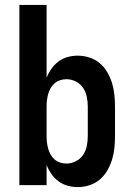

<svg xmlns="http://www.w3.org/2000/svg" viewBox="-20 -755 540 783"><path d="M297 8Q276 8 256 2.5Q236 -3 219 -15.5Q202 -28 190 -45Q178 -62 170 -82V0H59V-735H170V-438Q178 -458 190 -475Q202 -492 219 -504.5Q236 -517 256 -522.5Q276 -528 297 -528Q321 -528 344.5 -520.5Q368 -513 386.5 -497.5Q405 -482 417.5 -460.5Q430 -439 437 -416Q444 -393 446.5 -368.5Q449 -344 449 -320V-200Q449 -176 446.5 -151.5Q444 -127 437 -104Q430 -81 417.5 -59.5Q405 -38 386.5 -22.5Q368 -7 344.5 0.5Q321 8 297 8ZM251 -88Q271 -88 289.5 -97.5Q308 -107 319 -123.5Q330 -140 334 -160Q338 -180 338 -200V-320Q338 -340 334 -360Q330 -380 319 -396.5Q308 -413 289.5 -422.5Q271 -432 251 -432Q238 -432 225.5 -428Q213 -424 203 -415.5Q193 -407 186.5 -395.5Q180 -384 176.5 -371.5Q173 -359 171.5 -346Q170 -333 170 -320V-200Q170 -187 171.5 -174Q173 -161 176.5 -148.5Q180 -136 186.5 -124.5Q193 -113 203 -104.5Q213 -96 225.5 -92Q238 -88 251 -88Z"/></svg>

Font: Iosevka Julsh Curly
Style: Bold
Weight: 700
Designer: Belleve Invis
Foundry: Belleve Invis
Version: Version 15.0.2; ttfautohint (v1.8.4)